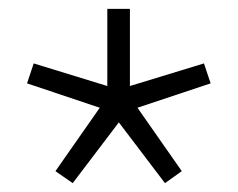

<svg xmlns="http://www.w3.org/2000/svg" viewBox="-20 -710 536 433"><path d="M41 -522 56 -567 222 -516V-690H273V-516L440 -567L455 -522L290 -467L390 -324L352 -297L248 -434L144 -297L105 -324L205 -467Z"/></svg>

Font: Oxanium Light
Style: Regular
Weight: 300
Designer: Severin Meyer
Version: Version 1.000